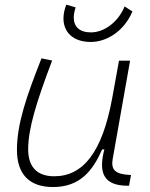

<svg xmlns="http://www.w3.org/2000/svg" viewBox="-20 -771 626 802"><path d="M201.7 10.3C315.4 10.3 368.2 -59.6 406.7 -147H416C391.6 -54.7 408.2 4.9 513.7 4.9H519L527.3 -40L518.6 -40.5C461.4 -43.9 442.9 -62 450.7 -106.9L523.4 -517.6H477.1L448.2 -358.4C406.7 -134.8 327.1 -34.7 206.5 -34.7C135.3 -34.7 97.7 -73.2 97.7 -147.5C97.7 -234.4 132.3 -345.2 197.8 -518.1L153.3 -527.3C90.8 -368.7 50.8 -254.4 50.8 -145C50.8 -43 102.5 10.3 201.7 10.3ZM359.4 -595.7C423.3 -595.7 497.1 -638.2 533.2 -723.1L500.5 -744.1C472.2 -675.8 413.1 -635.7 359.9 -635.7C312 -635.7 288.1 -659.7 288.1 -698.2C288.1 -710.4 291 -724.6 295.9 -740.2L256.8 -751.5C249 -731 245.1 -711.9 245.1 -693.8C245.1 -636.2 286.1 -595.7 359.4 -595.7Z"/></svg>

Font: Cascadia Code PL ExtraLight
Style: Italic
Weight: 200
Italic angle: -10°
Monospace: yes
Designer: Aaron Bell
Foundry: Saja Typeworks
Version: Version 2404.023